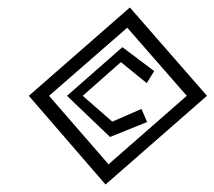

<svg xmlns="http://www.w3.org/2000/svg" viewBox="-20 -482 573 513"><path d="M358 -191 280 -157 201 -226 303 -316 372 -260 392 -292 307 -356 159 -226 274 -116 373 -156ZM111 -226 320 -408 479 -226 270 -43ZM57 -226 262 11 533 -226 327 -462Z"/></svg>

Font: Stormblade
Style: Obl
Weight: 400
Designer: Mew Too
Foundry: Cannot Into Space Fonts
Version: Version 0.77